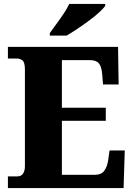

<svg xmlns="http://www.w3.org/2000/svg" viewBox="-20 -951 674 971"><path d="M20 0V-59H68Q87 -59 96.5 -73Q106 -87 106 -110V-599Q106 -636 93.5 -645.5Q81 -655 66 -655H20V-714H577L580 -524H501L497 -574Q494 -613 480.5 -630Q467 -647 434 -647H293V-406H515V-340H293V-67H461Q492 -67 507 -87Q522 -107 527 -140L534 -190H611L605 0ZM232 -784Q246 -804 265 -829.5Q284 -855 302 -882Q320 -909 330 -931H512V-921Q503 -908 481 -888Q459 -868 430 -846.5Q401 -825 371 -805Q341 -785 317 -771H232Z"/></svg>

Font: Noto Serif Armenian SemiCondensed Black
Style: Regular
Weight: 900
Width: 4
Designer: Monotype Design Team
Foundry: Monotype Imaging Inc.
Version: Version 2.008; ttfautohint (v1.8.4.7-5d5b)